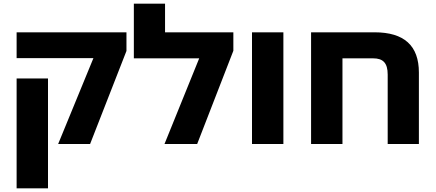

<svg xmlns="http://www.w3.org/2000/svg" viewBox="-20 -780 2360 1040"><path d="M295 0H468L665 -504V-605H70V-465H486ZM70 240H240V-355H70Z M874 -605V-760H705V-464H1059L871 0H1048L1244 -505V-605Z M1345 0H1515V-605H1345Z M2009 -605H1665V0H1835V-464H2001C2055 -464 2080 -439 2080 -376V0H2249V-387C2249 -533 2169 -605 2009 -605Z"/></svg>

Font: Noto Sans Hebrew Extra
Style: Regular
Weight: 800
Designer: Monotype Design Team
Foundry: Monotype Imaging Inc.
Version: Version 1.902